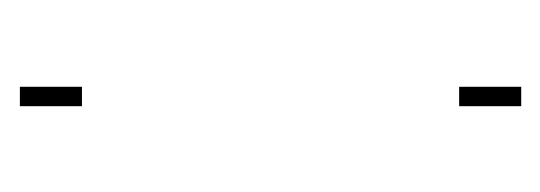

<svg xmlns="http://www.w3.org/2000/svg" viewBox="-200 -358 557 198"><g transform="rotate(90 79.0 -258.5)"><path d="M69 -453V-517H89V-453ZM69 0V-64H89V0Z"/></g></svg>

Font: Raleway Thin Thin
Style: Regular
Weight: 250
Version: Version 4.026